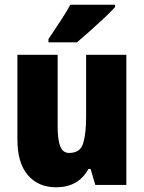

<svg xmlns="http://www.w3.org/2000/svg" viewBox="-20 -786 611 816"><path d="M517 -553V0H385L365 -68H356Q313 10 219 10Q143 10 98.5 -41.5Q54 -93 54 -193V-553H225V-248Q225 -192 236 -164Q247 -136 274 -136Q321 -136 333.5 -177Q346 -218 346 -289V-553ZM469 -756Q453 -738 424.5 -711Q396 -684 364.5 -656Q333 -628 307 -606H186V-620Q210 -656 235.5 -694.5Q261 -733 279 -766H469Z"/></svg>

Font: Noto Sans Gurmukhi UI Condensed Black
Style: Regular
Weight: 900
Width: 3
Designer: Jelle Bosma - Monotype Design Team
Foundry: Monotype Imaging Inc.
Version: Version 2.004; ttfautohint (v1.8.4.7-5d5b)